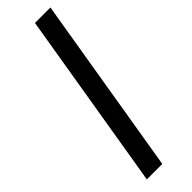

<svg xmlns="http://www.w3.org/2000/svg" viewBox="-251 -732 736 736"><g transform="rotate(-45 117.0 -363.5)"><path d="M149.9 -727.3 29.1 0H112.9L233.7 -727.3Z"/></g></svg>

Font: Riot Sans 2.0
Style: Italic
Weight: 400
Italic angle: -9.39999°
Designer: Rasmus Andersson
Foundry: rsms
Version: Version 3.006;hotconv 1.0.109;makeotfexe 2.5.65596